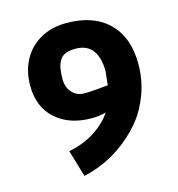

<svg xmlns="http://www.w3.org/2000/svg" viewBox="-106 -672 830 897"><g transform="rotate(-15 309.0 -224.0)"><path d="M210.4 -334Q210 -292.5 232.9 -266.6Q255.9 -240.7 293.5 -240.7Q310.5 -240.7 339.1 -242.9Q367.7 -245.1 387.7 -247.1L407.2 -249L414.6 -316.4Q414.1 -347.7 408 -371.8Q401.9 -396 389.2 -414.6Q376.5 -433.1 355.5 -443.1Q334.5 -453.1 305.7 -453.1Q276.9 -453.1 257.8 -445.6Q238.8 -438 228.8 -421.6Q218.8 -405.3 214.8 -385Q210.9 -364.7 210.4 -334ZM295.4 -119.6Q188 -119.6 122.3 -178.5Q56.6 -237.3 56.6 -340.8Q56.6 -410.6 86.2 -465.1Q115.7 -519.5 169.9 -549.8Q224.1 -580.1 294.9 -580.1Q426.3 -580.1 498.8 -508.5Q571.3 -437 571.3 -309.1Q571.3 -234.4 547.4 -167.5Q523.4 -100.6 484.9 -51.8Q446.3 -2.9 396 35.9Q345.7 74.7 294.4 97.7Q243.2 120.6 192.4 131.8L154.3 2Q228 -13.2 281.5 -48.1Q335 -83 364.7 -128.4Q332 -119.6 295.4 -119.6Z"/></g></svg>

Font: Nobile-bold
Style: Bold
Weight: 700
Version: Version 1.000;PS 001.000;hotconv 1.0.38